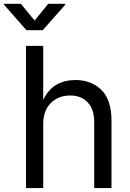

<svg xmlns="http://www.w3.org/2000/svg" viewBox="-56 -962 667 982"><path d="M165 -327.1V0H77.1V-727.5H165V-451.2Q191.9 -505.9 233.6 -529.3Q275.4 -552.7 329.1 -552.7Q412.1 -552.7 463.1 -501.5Q514.2 -450.2 514.2 -346.7V0H425.8V-339.4Q425.8 -402.3 392.8 -438Q359.9 -473.6 302.7 -473.6Q243.7 -473.6 204.3 -435.3Q165 -397 165 -327.1ZM50.8 -942.4 121.1 -856.9 190.4 -942.4H277.8V-938L162.6 -807.6H79.1L-35.6 -938V-942.4Z"/></svg>

Font: Inter
Style: Regular
Weight: 400
Designer: Rasmus Andersson
Foundry: rsms
Version: Version 4.001;git-9221beed3